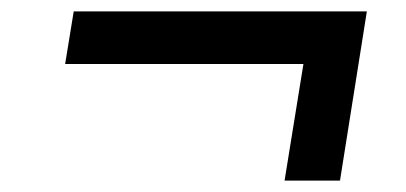

<svg xmlns="http://www.w3.org/2000/svg" viewBox="-20 -454 711 336"><path d="M478 -138 511 -342H94L109 -434H622L575 -138Z"/></svg>

Font: Nunito Sans 10pt SemiExpanded
Style: Bold Italic
Weight: 700
Width: 6
Italic angle: -9°
Designer: Vernon Adams
Foundry: Vernon Adams
Version: Version 3.101;gftools[0.9.27]